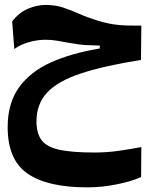

<svg xmlns="http://www.w3.org/2000/svg" viewBox="-20 -453 626 794"><path d="M340.8 321.8Q176.3 321.8 94 264.9Q11.7 208 11.7 72.8Q11.7 -26.4 58.6 -91.6Q105.5 -156.7 190.9 -195.1Q276.4 -233.4 392.6 -252.4V-264.6Q367.2 -265.1 338.9 -266.4Q310.5 -267.6 268.1 -275.4Q236.3 -281.2 214.1 -284.9Q191.9 -288.6 168.9 -288.6Q134.8 -288.6 99.9 -278.8Q64.9 -269 39.1 -250.5L30.3 -364.3Q59.1 -401.9 96.4 -417.2Q133.8 -432.6 168 -432.6Q209 -432.6 241.7 -421.6Q274.4 -410.6 308.3 -395.5Q342.3 -380.4 387.2 -366.7Q433.1 -353 472.4 -349.6Q511.7 -346.2 564.5 -347.2L563 -205.1Q408.7 -180.7 313.5 -148.9Q218.3 -117.2 174.6 -69.8Q130.9 -22.5 130.9 48.3Q130.9 99.6 152.8 127.7Q174.8 155.8 227.1 166.7Q279.3 177.7 370.1 177.7Q422.4 177.7 469.2 170.9Q516.1 164.1 564.5 155.3L563.5 279.3Q523.4 296.9 463.1 309.3Q402.8 321.8 340.8 321.8Z"/></svg>

Font: Cascadia Code NF
Style: Bold
Weight: 700
Monospace: yes
Designer: Aaron Bell
Foundry: Saja Typeworks
Version: Version 2404.023; ttfautohint (v1.8.4)